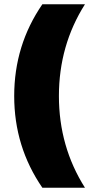

<svg xmlns="http://www.w3.org/2000/svg" viewBox="-20 -762 421 906"><path d="M381 124H180Q47 -69 47 -309Q47 -549 180 -742H381Q258 -548 258 -309Q258 -70 381 124Z"/></svg>

Font: Argentum Novus Black
Style: Regular
Weight: 900
Designer: Julieta Ulanovsky (font) & Cristiano Sobral (main changes)
Foundry: Julieta Ulanovsky (font) & Cristiano Sobral (main changes)
Version: Version 3.00;November 27, 2020;FontCreator 13.0.0.2655 64-bi